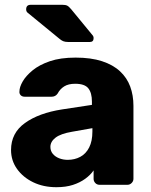

<svg xmlns="http://www.w3.org/2000/svg" viewBox="-20 -770 630 800"><path d="M215 10Q161 10 118.5 -10.5Q76 -31 51 -66Q26 -101 26 -145Q26 -216 84 -257.5Q142 -299 238 -314L363 -333V-347Q363 -383 348 -402Q333 -421 293 -421Q265 -421 247.5 -410Q230 -399 220 -380Q211 -367 195 -367H83Q72 -367 66 -373.5Q60 -380 61 -389Q61 -407 74.5 -430.5Q88 -454 116 -477Q144 -500 188 -515Q232 -530 295 -530Q359 -530 405 -515Q451 -500 480 -473Q509 -446 522.5 -409.5Q536 -373 536 -329V-25Q536 -15 528.5 -7.5Q521 0 511 0H395Q384 0 377 -7.5Q370 -15 370 -25V-60Q357 -41 335 -25Q313 -9 283.5 0.5Q254 10 215 10ZM262 -104Q291 -104 314.5 -116.5Q338 -129 351.5 -155.5Q365 -182 365 -222V-236L280 -221Q233 -213 211.5 -196.5Q190 -180 190 -158Q190 -141 200 -129Q210 -117 226.5 -110.5Q243 -104 262 -104ZM265 -595Q251 -595 243 -598.5Q235 -602 227 -609L94 -718Q89 -723 89 -731Q89 -750 108 -750H240Q253 -750 260 -746.5Q267 -743 277 -731L365 -624Q370 -619 370 -611Q370 -595 354 -595Z"/></svg>

Font: Rubik
Style: Bold
Weight: 700
Designer: Hubert and Fischer
Foundry: Hubert and Fischer
Version: Version 2.300;gftools[0.9.30]